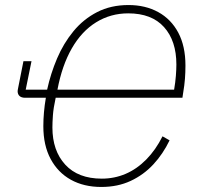

<svg xmlns="http://www.w3.org/2000/svg" viewBox="-20 -730 789 762"><path d="M490 -710Q557 -710 608 -682Q659 -654 687.5 -600.5Q716 -547 716 -470Q716 -443 714 -417Q712 -391 707 -362L704 -342H201Q192 -301 190 -272.5Q188 -244 188 -224Q188 -132 239 -76.5Q290 -21 384 -21Q434 -21 478.5 -40Q523 -59 560.5 -97Q598 -135 625 -189L653 -173Q627 -119 588.5 -77.5Q550 -36 498.5 -12Q447 12 382 12Q313 12 261.5 -16.5Q210 -45 181 -99Q152 -153 152 -229Q152 -256 154.5 -284.5Q157 -313 162 -342H80Q65 -342 57.5 -349Q50 -356 50 -368Q50 -370 50.5 -373Q51 -376 52 -381L73 -487H105L82 -374H167Q181 -438 206.5 -498Q232 -558 271.5 -606Q311 -654 365.5 -682Q420 -710 490 -710ZM489 -677Q419 -677 361.5 -641.5Q304 -606 265 -538Q226 -470 208 -374H671Q676 -403 678 -429Q680 -455 680 -474Q680 -568 631 -622.5Q582 -677 489 -677Z"/></svg>

Font: IBM Plex Sans ExtraLight
Style: Italic
Weight: 250
Italic angle: -11.31°
Designer: Mike Abbink, Paul van der Laan, Pieter van Rosmalen
Foundry: Bold Monday
Version: Version 3.201